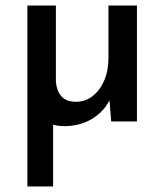

<svg xmlns="http://www.w3.org/2000/svg" viewBox="-20 -439 594 694"><path d="M213 17Q155 17 118 -18Q81 -53 79 -108V-419H182V-145Q184 -113 200.5 -92.5Q217 -72 254 -71Q288 -71 314.5 -91.5Q341 -112 356.5 -147.5Q372 -183 372 -229V-419H475V0H382L374 -97L378 -81Q365 -53 341 -30.5Q317 -8 284 4.5Q251 17 213 17ZM79 -379H172V235H79Z"/></svg>

Font: Josefin Sans Medium
Style: Regular
Weight: 500
Designer: Santiago Orozco
Foundry: Typemade
Version: Version 2.001